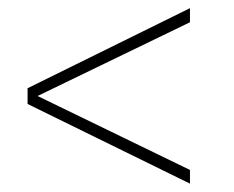

<svg xmlns="http://www.w3.org/2000/svg" viewBox="-20 -568 574 470"><path d="M445 -118.5V-152L72 -333L445 -513.5V-548L47.5 -352V-313.5Z"/></svg>

Font: League Spartan Extralight
Style: Regular
Weight: 200
Foundry: The League of Moveable Type
Version: Version 2.300; ttfautohint (v1.8.3)